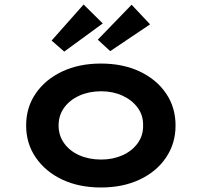

<svg xmlns="http://www.w3.org/2000/svg" viewBox="-20 -822 896 852"><path d="M428 10Q331 10 256.5 -25Q182 -60 139 -122.5Q96 -185 96 -265Q96 -346 139 -408Q182 -470 256.5 -505Q331 -540 428 -540Q525 -540 599.5 -505Q674 -470 716.5 -408Q759 -346 759 -265Q759 -185 716.5 -122.5Q674 -60 599.5 -25Q525 10 428 10ZM429 -114Q481 -114 523.5 -133Q566 -152 591 -186.5Q616 -221 615 -265Q616 -310 591 -344Q566 -378 523.5 -397.5Q481 -417 429 -417Q375 -417 332 -397.5Q289 -378 264.5 -344Q240 -310 240 -265Q240 -221 264.5 -186.5Q289 -152 332 -133Q375 -114 429 -114ZM469 -595 414 -646 564 -801 646 -714ZM265 -593 209 -642 351 -802 436 -718Z"/></svg>

Font: Lexend Mega SemiBold
Style: Regular
Weight: 600
Designer: Bonnie Shaver-Troup, Thomas Jockin
Foundry: Lexend
Version: Version 1.007